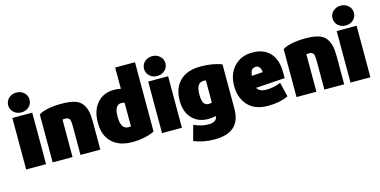

<svg xmlns="http://www.w3.org/2000/svg" viewBox="-91 -1297 4009 2023"><g transform="rotate(-15 1913.5 -286.0)"><path d="M151 -579Q103 -579 69 -609.5Q35 -640 35 -687Q35 -734 69 -764.5Q103 -795 151 -795Q200 -795 234 -764.5Q268 -734 268 -687Q268 -640 234 -609.5Q200 -579 151 -579ZM260 15H43V-547H260Z M852 15H636V-255Q636 -261 636 -272Q636 -303 635.5 -317.5Q635 -332 632.5 -351Q630 -370 624.5 -377Q619 -384 608.5 -390Q598 -396 582 -396Q562 -396 549 -394V15H332V-508Q411 -558 586 -558Q671 -558 725 -540.5Q779 -523 806 -484.5Q833 -446 842.5 -401Q852 -356 852 -286Z M1443 -24Q1404 -3 1338 11.5Q1272 26 1199 26Q1060 26 980 -49Q900 -124 900 -265Q900 -399 968.5 -477.5Q1037 -556 1152 -556Q1200 -556 1227 -548V-780H1443ZM1227 -138V-396Q1213 -402 1192 -402Q1117 -402 1117 -272Q1117 -136 1200 -136Q1211 -136 1227 -138Z M1633 -579Q1585 -579 1551 -609.5Q1517 -640 1517 -687Q1517 -734 1551 -764.5Q1585 -795 1633 -795Q1682 -795 1716 -764.5Q1750 -734 1750 -687Q1750 -640 1716 -609.5Q1682 -579 1633 -579ZM1742 15H1525V-547H1742Z M2328 -34Q2328 223 2047 223Q1922 223 1820 181L1865 16Q1922 41 1971 49Q1995 53 2027 53Q2069 53 2093 36.5Q2117 20 2117 -6V-13Q2084 -2 2037 -2Q1926 -2 1859.5 -72.5Q1793 -143 1793 -266Q1793 -403 1871.5 -480.5Q1950 -558 2096 -558Q2233 -558 2328 -519ZM2115 -160V-402Q2108 -404 2089 -404Q2010 -404 2010 -274Q2010 -211 2027 -182.5Q2044 -154 2081 -154Q2100 -154 2115 -160Z M2923 -210 2606 -189Q2631 -142 2706 -142Q2793 -142 2864 -175L2902 -17Q2810 27 2681 27Q2537 27 2462 -55Q2387 -137 2387 -265Q2387 -399 2463.5 -479Q2540 -559 2663 -559Q2780 -559 2847 -493Q2914 -427 2922 -305Q2922 -295 2923 -262Q2924 -229 2923 -210ZM2716 -331Q2710 -404 2659 -404Q2599 -404 2597 -322Z M3512 15H3296V-255Q3296 -261 3296 -272Q3296 -303 3295.5 -317.5Q3295 -332 3292.5 -351Q3290 -370 3284.5 -377Q3279 -384 3268.5 -390Q3258 -396 3242 -396Q3222 -396 3209 -394V15H2992V-508Q3071 -558 3246 -558Q3331 -558 3385 -540.5Q3439 -523 3466 -484.5Q3493 -446 3502.5 -401Q3512 -356 3512 -286Z M3689 -579Q3641 -579 3607 -609.5Q3573 -640 3573 -687Q3573 -734 3607 -764.5Q3641 -795 3689 -795Q3738 -795 3772 -764.5Q3806 -734 3806 -687Q3806 -640 3772 -609.5Q3738 -579 3689 -579ZM3798 15H3581V-547H3798Z"/></g></svg>

Font: Repo
Style: ExtraBlack
Weight: 1000
Designer: Stefan Peev
Foundry: Context Ltd
Version: Version 001.000